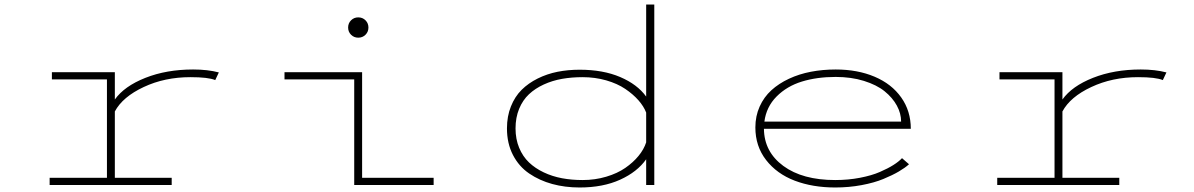

<svg xmlns="http://www.w3.org/2000/svg" viewBox="-20 -820 5290 851"><path d="M489 -32H741V0H200V-32H454V-468H210V-500H489V-379Q531 -438 624.5 -475Q718 -512 836 -512Q900.5 -512 950 -499L934 -465Q903.5 -478 824 -478Q710 -478 616.8 -434.2Q523.5 -390.5 489 -326Z M1600 -666Q1587 -653 1568 -653Q1549 -653 1536 -666Q1523 -679 1523 -698Q1523 -717 1536 -730Q1549 -743 1568 -743Q1587 -743 1600 -730Q1613 -717 1613 -698Q1613 -679 1600 -666ZM1585 -32H1902V0H1550V-468H1241V-500H1585Z M2549 -511Q2653 -511 2729 -478.5Q2805 -446 2844 -392V-800H2880V0H2844V-114Q2804.5 -58 2728.5 -23.5Q2652.5 11 2549 11Q2484 11 2427.5 -4.5Q2371 -20 2325.5 -51Q2280 -82 2253.5 -133.2Q2227 -184.5 2227 -251Q2227 -304.5 2244.5 -348.2Q2262 -392 2292 -421.8Q2322 -451.5 2363.2 -472Q2404.5 -492.5 2451 -501.8Q2497.5 -511 2549 -511ZM2265 -251Q2265 -203.5 2281 -165Q2297 -126.5 2324.5 -100.2Q2352 -74 2390 -56Q2428 -38 2471 -30Q2514 -22 2562 -22Q2617.5 -22 2667 -36.8Q2716.5 -51.5 2751.5 -75.8Q2786.5 -100 2810.2 -129Q2834 -158 2844 -189V-321Q2833.5 -348.5 2809.8 -375.5Q2786 -402.5 2751.2 -426Q2716.5 -449.5 2667 -463.8Q2617.5 -478 2562 -478Q2514 -478 2471.2 -470.5Q2428.5 -463 2390.2 -445.5Q2352 -428 2324.5 -402.2Q2297 -376.5 2281 -337.8Q2265 -299 2265 -251Z M4009 -92Q3992 -76.5 3964 -60Q3936 -43.5 3895.5 -26.8Q3855 -10 3798.8 0.5Q3742.5 11 3682 11Q3582 11 3502.5 -19.2Q3423 -49.5 3375.5 -110.8Q3328 -172 3328 -255Q3328 -305.5 3347 -347.8Q3366 -390 3399 -420Q3432 -450 3477 -471Q3522 -492 3574.2 -502Q3626.5 -512 3684 -512Q3781 -512 3856.5 -480Q3932 -448 3974.5 -388Q4017 -328 4017 -249H3366Q3367 -147 3452 -84.5Q3537 -22 3682 -22Q3739.5 -22 3791.5 -32Q3843.5 -42 3879.8 -57.8Q3916 -73.5 3940 -88.8Q3964 -104 3978 -119ZM3684 -479Q3601 -479 3534.2 -458.5Q3467.5 -438 3422 -392.2Q3376.5 -346.5 3368 -281H3974Q3974 -317.5 3955 -352.2Q3936 -387 3900.8 -415.5Q3865.5 -444 3809 -461.5Q3752.5 -479 3684 -479Z M4689 -32H4941V0H4400V-32H4654V-468H4410V-500H4689V-379Q4731 -438 4824.5 -475Q4918 -512 5036 -512Q5100.5 -512 5150 -499L5134 -465Q5103.5 -478 5024 -478Q4910 -478 4816.8 -434.2Q4723.5 -390.5 4689 -326Z"/></svg>

Font: League Mono Extended Thin
Style: Regular
Weight: 100
Width: 9
Designer: Tyler Finck
Foundry: The League of Moveable Type / Tyler Finck
Version: Version 2.210